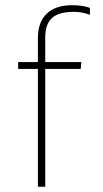

<svg xmlns="http://www.w3.org/2000/svg" viewBox="-20 -710 393 730"><path d="M152 0V-447.8H286.9L289.1 -473.9H152V-567Q152 -617.8 177.4 -641.4Q202.8 -665 262.1 -665Q290.9 -665 321.9 -653.8V-679.9Q295 -690.2 254 -690.2Q191.1 -690.2 157.6 -658Q124.1 -625.9 124.1 -565.2V-473.9H49V-447.8H124.1V0Z"/></svg>

Font: Arad-VF Thin Dots1
Style: Regular
Weight: 100
Designer: Mohammad Darvishi
Version: Version 1.000;August 30, 2024;FontCreator 15.0.0.2992 64-bit